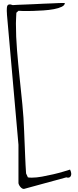

<svg xmlns="http://www.w3.org/2000/svg" viewBox="-20 -1133 511 1254"><path d="M25.4 -1038.1V-1042Q25.4 -1046.9 24.9 -1051.3Q24.4 -1055.7 24.4 -1059.6V-1066.4Q24.4 -1073.2 24.9 -1081.5Q25.4 -1089.8 28.3 -1096.2Q31.2 -1102.5 39.6 -1104Q47.9 -1105.5 63.5 -1099.6Q74.2 -1100.6 96.2 -1101.6Q118.2 -1102.5 146.5 -1103.5Q174.8 -1104.5 206.1 -1106Q237.3 -1107.4 265.6 -1108.9Q293.9 -1110.4 316.4 -1110.8Q338.9 -1111.3 349.6 -1112.3Q352.5 -1112.3 360.4 -1112.8Q368.2 -1113.3 377 -1113.3H403.3Q403.3 -1098.6 383.3 -1088.9Q363.3 -1079.1 332 -1073.2Q300.8 -1067.4 263.7 -1064.9Q226.6 -1062.5 192.9 -1061.5Q159.2 -1060.5 133.8 -1061Q108.4 -1061.5 100.6 -1062.5L86.9 -1049.8Q86.9 -1048.8 86.4 -1040Q85.9 -1031.2 85.4 -1019.5Q85 -1007.8 84.5 -997.1Q84 -986.3 84 -979.5Q84 -891.6 91.3 -803.7Q98.6 -715.8 107.9 -627.9Q117.2 -540 126 -451.7Q134.8 -363.3 137.7 -275.4Q138.7 -254.9 139.6 -226.6Q140.6 -198.2 142.1 -168Q143.6 -137.7 144.5 -107.9Q145.5 -78.1 147 -54.2Q148.4 -30.3 149.4 -14.6L150.4 0L162.1 25.4Q163.1 26.4 173.3 26.9Q183.6 27.3 188.5 27.3Q217.8 27.3 254.9 20.5Q292 13.7 327.6 5.4Q363.3 -2.9 392.6 -11.7Q421.9 -20.5 437.5 -25.4Q450.2 1 442.4 16.6Q434.6 32.2 413.1 25.4L137.7 100.6Q130.9 101.6 124.5 97.7Q118.2 93.8 112.8 87.4Q107.4 81.1 104 73.7Q100.6 66.4 100.6 62.5V-187.5Z"/></svg>

Font: Shadows Into Light
Style: Regular
Weight: 400
Designer: Kimberly Geswein
Foundry: Kimberly Geswein
Version: Version 001.000